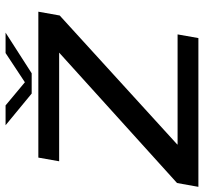

<svg xmlns="http://www.w3.org/2000/svg" viewBox="-46 -708 749 706"><g transform="rotate(-90 329.0 -354.5)"><path d="M-4.5 0H542.5L556 -76.5H151L151.5 -78L625.5 -510L639.5 -588.5H103L89.5 -512H489.5H489L9.5 -78.5ZM338.5 -613H413L562.5 -709H487.5L380 -638L295 -709H222Z"/></g></svg>

Font: Anybody Expanded
Style: Italic
Weight: 400
Width: 7
Italic angle: -10°
Version: Version 1.113;gftools[0.9.25]